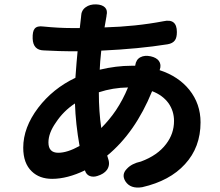

<svg xmlns="http://www.w3.org/2000/svg" viewBox="-20 -813 1006 876"><path d="M552 14Q533 -17 559 -43Q581 -67 623 -76Q699 -104 738 -156Q774 -203 774 -261Q774 -306 749 -342Q722 -379 674 -397Q597 -208 469 -103Q470 -101 471.5 -95.5Q473 -90 474 -87Q483 -60 468 -38Q454 -19 424 -10Q405 -4 389.5 -10Q374 -16 368 -34Q368 -35 368 -36Q287 3 218 3Q160 3 125 -31Q86 -68 86 -139Q86 -231 154 -321Q221 -409 324 -458Q330 -540 334 -579H303Q260 -579 180 -583Q131 -584 129 -637Q128 -670 138 -682Q149 -696 178 -692Q248 -685 307 -685H344L350 -737Q350 -738 350 -739Q351 -766 371 -780Q390 -794 419 -793Q446 -792 459 -779Q472 -766 466 -742Q466 -741 466 -740Q461 -713 457 -688Q599 -692 725 -716Q787 -730 787 -667Q787 -641 778 -629Q768 -615 745 -611Q614 -590 442 -582Q436 -527 435 -495Q510 -513 580 -513H597Q597 -514 597 -515Q601 -542 621 -552Q640 -562 668 -556Q694 -550 705 -535Q717 -518 709 -495Q708 -494 708 -493Q794 -465 844 -403Q895 -339 895 -255Q895 -141 824 -64Q755 12 629 41Q575 50 552 14ZM246 -116Q287 -116 343 -147Q325 -248 322 -341Q269 -306 235 -254Q201 -206 201 -163Q201 -116 246 -116ZM442 -229Q480 -267 509 -310Q541 -358 564 -414Q495 -413 431 -392V-390Q431 -304 442 -229Z"/></svg>

Font: GenSenRounded TW B
Style: Regular
Weight: 700
Version: Version 1.501;PS 1;hotconv 16.6.51;makeotf.lib2.5.65220